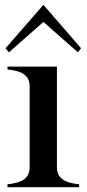

<svg xmlns="http://www.w3.org/2000/svg" viewBox="-20 -776 360 796"><path d="M11 -12V0H308V-12C251 -18 216 -34 216 -84V-500H11V-488C69 -482 103 -466 103 -416V-84C103 -34 68 -18 11 -12ZM316 -576 160 -756 3 -576 17 -559 160 -685 303 -559Z"/></svg>

Font: Sprat Condensed Medium
Style: Regular
Weight: 500
Width: 3
Designer: Ethan Nakache
Foundry: Collletttivo
Version: Version 2.000;Glyphs 3.2 (3217)